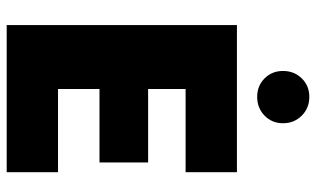

<svg xmlns="http://www.w3.org/2000/svg" viewBox="-210 -758 967 588"><g transform="rotate(90 274.0 -463.5)"><path d="M506.8 -705.1V-547.9H252V-433.1H477.1V-284.2H252V-157.2H506.8V0H56.2V-705.1ZM275.9 -767.1Q242.2 -767.1 219.5 -789.8Q196.8 -812.5 196.8 -846.2Q196.8 -880.4 219.5 -903.6Q242.2 -926.8 275.9 -926.8Q310.5 -926.8 333.7 -903.6Q356.9 -880.4 356.9 -846.2Q356.9 -812.5 333.7 -789.8Q310.5 -767.1 275.9 -767.1Z"/></g></svg>

Font: Poppins ExtraBold
Style: Regular
Weight: 800
Designer: Ninad Kale (Devanagari), Jonny Pinhorn (Latin)
Foundry: Indian Type Foundry
Version: Version 3.200;PS 1.000;hotconv 16.6.54;makeotf.lib2.5.65590